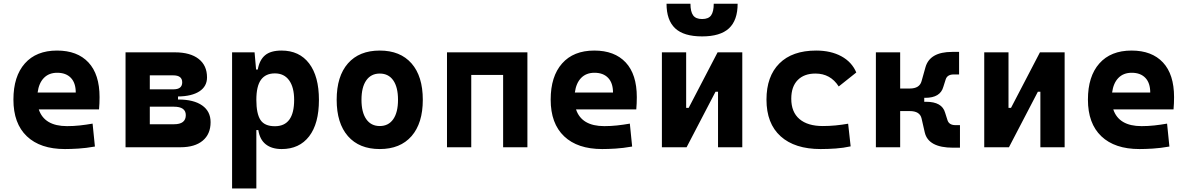

<svg xmlns="http://www.w3.org/2000/svg" viewBox="-20 -803 6485 1047"><path d="M334 9.8Q199.7 9.8 126.5 -59.8Q53.2 -129.4 53.2 -259.8Q53.2 -386.7 115.5 -457Q177.7 -527.3 291 -527.3Q401.9 -527.3 462.4 -462.4Q522.9 -397.5 522.9 -273.4Q522.9 -238.3 520 -206.5H191.4Q221.7 -115.2 345.7 -115.2Q380.9 -115.2 415 -118.9Q449.2 -122.6 484.9 -128.9L497.6 -3.9Q447.8 4.9 406.7 7.3Q365.7 9.8 334 9.8ZM185.1 -298.3H393.1Q393.1 -350.6 366.5 -378.4Q339.8 -406.2 292 -406.2Q247.1 -406.2 219.5 -378.2Q191.9 -350.1 185.1 -298.3Z M664.6 0V-517.6H933.6Q1017.1 -517.6 1063 -481.9Q1108.9 -446.3 1108.9 -380.9Q1108.9 -332 1067.4 -304.9Q1025.9 -277.8 950.7 -276.9V-260.3H953.1Q1036.6 -260.3 1082.5 -228Q1128.4 -195.8 1128.4 -136.7Q1128.4 -71.8 1085.4 -35.9Q1042.5 0 963.9 0ZM796.9 -125.5H929.2Q993.2 -125.5 993.2 -175.3Q993.2 -221.2 927.7 -221.2H796.9ZM796.9 -315.9H925.8Q973.6 -315.9 973.6 -354Q973.6 -392.1 924.8 -392.1H796.9Z M1245.6 224.6V-517.6H1368.2L1376.5 -423.8H1385.7Q1395 -476.1 1425.5 -501.7Q1456.1 -527.3 1515.1 -527.3Q1612.3 -527.3 1665.8 -457Q1719.2 -386.7 1719.2 -258.3Q1719.2 -128.9 1665.8 -59.6Q1612.3 9.8 1516.1 9.8Q1461.9 9.8 1429.2 -16.1Q1396.5 -42 1388.7 -93.8H1377.9V224.6ZM1377.9 -258.3Q1377.9 -183.1 1400.4 -148.9Q1422.9 -114.7 1479 -114.7Q1584 -114.7 1584 -258.3Q1584 -327.1 1556.6 -365Q1529.3 -402.8 1479 -402.8Q1428.7 -402.8 1403.3 -368.2Q1377.9 -333.5 1377.9 -258.3Z M2050.8 9.8Q1939 9.8 1877.4 -60.5Q1815.9 -130.9 1815.9 -258.8Q1815.9 -387.2 1877.4 -457.3Q1939 -527.3 2050.8 -527.3Q2162.6 -527.3 2224.1 -457.3Q2285.6 -387.2 2285.6 -258.8Q2285.6 -130.9 2224.1 -60.5Q2162.6 9.8 2050.8 9.8ZM2050.8 -115.7Q2098.6 -115.7 2124.5 -153.1Q2150.4 -190.4 2150.4 -258.8Q2150.4 -327.6 2124.5 -364.7Q2098.6 -401.9 2050.8 -401.9Q2003.4 -401.9 1977.3 -364.7Q1951.2 -327.6 1951.2 -258.8Q1951.2 -190.4 1977.3 -153.1Q2003.4 -115.7 2050.8 -115.7Z M2723.6 0V-394.5H2549.8V0H2417.5V-517.6H2856V0Z M3263.7 9.8Q3129.4 9.8 3056.2 -59.8Q2982.9 -129.4 2982.9 -259.8Q2982.9 -386.7 3045.2 -457Q3107.4 -527.3 3220.7 -527.3Q3331.5 -527.3 3392.1 -462.4Q3452.6 -397.5 3452.6 -273.4Q3452.6 -238.3 3449.7 -206.5H3121.1Q3151.4 -115.2 3275.4 -115.2Q3310.5 -115.2 3344.7 -118.9Q3378.9 -122.6 3414.6 -128.9L3427.2 -3.9Q3377.4 4.9 3336.4 7.3Q3295.4 9.8 3263.7 9.8ZM3114.7 -298.3H3322.8Q3322.8 -350.6 3296.1 -378.4Q3269.5 -406.2 3221.7 -406.2Q3176.8 -406.2 3149.2 -378.2Q3121.6 -350.1 3114.7 -298.3Z M3589.4 0V-517.6H3721.7V-214.8H3735.4L3893.1 -517.6H4027.8V0H3895.5V-302.7H3881.8L3724.1 0ZM3808.6 -604.5Q3708.5 -604.5 3661.6 -648.7Q3614.7 -692.9 3614.7 -782.7H3745.1Q3745.1 -739.3 3759.8 -719.2Q3774.4 -699.2 3808.6 -699.2Q3843.8 -699.2 3857.9 -719.5Q3872.1 -739.7 3872.1 -782.7H4002.4Q4002.4 -692.4 3955.1 -648.4Q3907.7 -604.5 3808.6 -604.5Z M4455.1 9.8Q4314 9.8 4236.8 -59.8Q4159.7 -129.4 4159.7 -259.8Q4159.7 -386.7 4230 -457Q4300.3 -527.3 4430.7 -527.3Q4510.7 -527.3 4568.1 -496.1Q4625.5 -464.8 4649.4 -407.7L4553.7 -331.5Q4508.8 -401.9 4426.8 -401.9Q4364.7 -401.9 4329.8 -366.2Q4294.9 -330.6 4294.9 -264.6Q4294.9 -191.9 4339.6 -153.8Q4384.3 -115.7 4466.8 -115.7Q4502 -115.7 4536.9 -119.1Q4571.8 -122.6 4605 -128.4L4618.7 -4.9Q4579.1 3.9 4537.1 6.8Q4495.1 9.8 4455.1 9.8Z M4756.3 0V-517.6H4888.7V-320.3H4940.9Q4994.6 -320.3 5005.4 -360.4L5026.9 -437Q5050.8 -520 5172.4 -520H5210V-397H5180.7Q5146 -397 5137.2 -370.6L5124 -329.1Q5107.4 -269.5 5025.4 -269.5H5020V-248H5030.3Q5117.2 -248 5133.8 -188.5L5147 -147Q5155.8 -120.6 5190.4 -120.6H5214.8V2.4H5177.2Q5042.5 2.4 5022.9 -80.6L5005.4 -157.2Q4996.1 -197.3 4940.9 -197.3H4888.7V0Z M5347.2 0V-517.6H5479.5V-214.8H5493.2L5650.9 -517.6H5785.6V0H5653.3V-302.7H5639.6L5481.9 0Z M6193.4 9.8Q6059.1 9.8 5985.8 -59.8Q5912.6 -129.4 5912.6 -259.8Q5912.6 -386.7 5974.9 -457Q6037.1 -527.3 6150.4 -527.3Q6261.2 -527.3 6321.8 -462.4Q6382.3 -397.5 6382.3 -273.4Q6382.3 -238.3 6379.4 -206.5H6050.8Q6081.1 -115.2 6205.1 -115.2Q6240.2 -115.2 6274.4 -118.9Q6308.6 -122.6 6344.2 -128.9L6356.9 -3.9Q6307.1 4.9 6266.1 7.3Q6225.1 9.8 6193.4 9.8ZM6044.4 -298.3H6252.4Q6252.4 -350.6 6225.8 -378.4Q6199.2 -406.2 6151.4 -406.2Q6106.4 -406.2 6078.9 -378.2Q6051.3 -350.1 6044.4 -298.3Z"/></svg>

Font: Cascadia Mono PL
Style: Bold
Weight: 700
Monospace: yes
Designer: Aaron Bell
Foundry: Saja Typeworks
Version: Version 2404.023; ttfautohint (v1.8.4)